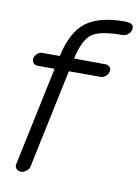

<svg xmlns="http://www.w3.org/2000/svg" viewBox="-80 -737 578 797"><g transform="rotate(10 209.0 -338.5)"><path d="M40 -22 128 -439H56Q46 -439 39.5 -445.5Q33 -452 33 -461Q33 -474 43 -484.5Q53 -495 66 -495H140Q163 -600 218.5 -641.5Q274 -683 381 -683Q418 -683 418 -662Q418 -647 406.5 -636.5Q395 -626 381 -626Q290 -626 254.5 -602.5Q219 -579 200 -495L335 -494Q343 -494 349.5 -487.5Q356 -481 356 -474Q356 -459 345 -449Q334 -439 323 -439H188L100 -22Q98 -11 87 -2.5Q76 6 64 6Q52 6 44.5 -2.5Q37 -11 40 -22Z"/></g></svg>

Font: Comic Neue
Style: Italic
Weight: 400
Italic angle: -12°
Designer: Craig Rozynski
Foundry: Craig Rozynski
Version: Version 2.003